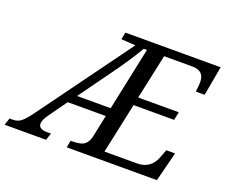

<svg xmlns="http://www.w3.org/2000/svg" viewBox="-179 -893 1258 1072"><g transform="rotate(20 450.0 -357.0)"><path d="M-62 0 -47.9 -42H-28.8Q-2.4 -42 17.3 -55.7Q37.1 -69.3 74.2 -120.1L472.2 -666L387.2 -671.9L396 -713.9H961.9L930.2 -539.1H877.9Q882.8 -573.2 882.8 -597.2Q882.8 -664.1 812 -664.1H644L586.9 -397.9H828.1L817.9 -349.1H577.1L513.2 -49.8H706.1Q790 -49.8 818.8 -131.8L835 -174.8H887.2L842.8 0H307.1L314.9 -42H328.1Q378.4 -42 398.4 -59.3Q418.5 -76.7 424.8 -108.9L452.1 -238.8H226.1L150.9 -133.8Q124 -96.2 124 -75.2Q124 -42 174.8 -42H198.2L184.1 0ZM542 -664.1H522.9Q475.6 -582 396 -473.1L263.2 -289.1H462.9Z"/></g></svg>

Font: Droid Serif
Style: Italic
Weight: 400
Italic angle: -12°
Designer: Monotype Design team
Foundry: Monotype Imaging Inc.
Version: Version 1.03